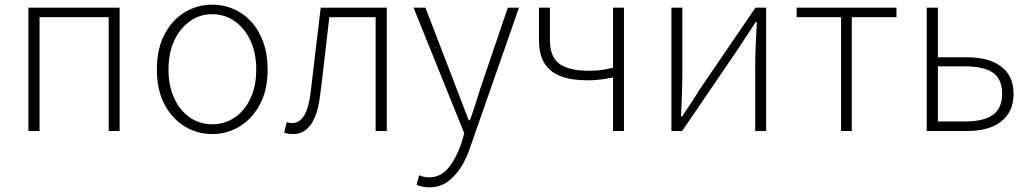

<svg xmlns="http://www.w3.org/2000/svg" viewBox="-20 -563 4424 825"><path d="M102 0V-530H494V0H447V-489H150V0Z M892 13Q828 13 774 -19.5Q720 -52 687 -114Q654 -176 654 -264Q654 -353 687 -415.5Q720 -478 774 -510.5Q828 -543 892 -543Q940 -543 983 -524.5Q1026 -506 1059 -470.5Q1092 -435 1111 -382.5Q1130 -330 1130 -264Q1130 -176 1096.5 -114Q1063 -52 1009.5 -19.5Q956 13 892 13ZM892 -29Q946 -29 989 -58.5Q1032 -88 1056.5 -141Q1081 -194 1081 -264Q1081 -335 1056.5 -388Q1032 -441 989 -471.5Q946 -502 892 -502Q838 -502 795.5 -471.5Q753 -441 728.5 -388Q704 -335 704 -264Q704 -194 728.5 -141Q753 -88 795.5 -58.5Q838 -29 892 -29Z M1240 13Q1227 13 1218.5 11.5Q1210 10 1201 7L1212 -38Q1217 -37 1222 -35.5Q1227 -34 1234 -34Q1267 -34 1287 -67Q1307 -100 1315 -168Q1326 -259 1336.5 -349.5Q1347 -440 1358 -530H1642V0H1594V-489H1395Q1385 -406 1376 -324Q1367 -242 1356 -158Q1346 -71 1316.5 -29Q1287 13 1240 13Z M1824 242Q1809 242 1795 239Q1781 236 1770 231L1781 190Q1789 194 1800.5 196.5Q1812 199 1824 199Q1874 199 1907 158Q1940 117 1961 57L1975 10L1757 -530H1808L1937 -195Q1950 -161 1965 -121.5Q1980 -82 1994 -46H1999Q2012 -81 2024.5 -121Q2037 -161 2048 -195L2162 -530H2210L2001 68Q1987 112 1963 151.5Q1939 191 1905 216.5Q1871 242 1824 242Z M2614 0V-230Q2593 -226 2577 -223.5Q2561 -221 2544.5 -219.5Q2528 -218 2503 -218Q2434 -218 2388 -236Q2342 -254 2319 -292Q2296 -330 2296 -389V-530H2343V-389Q2343 -319 2383.5 -289Q2424 -259 2511 -259Q2539 -259 2562.5 -262Q2586 -265 2614 -272V-530H2661V0Z M2865 0V-530H2912V-263Q2912 -220 2910.5 -168Q2909 -116 2906 -63H2911Q2928 -88 2949.5 -120.5Q2971 -153 2986 -178L3226 -530H3272V0H3225V-267Q3225 -311 3227 -363Q3229 -415 3232 -468H3227Q3211 -443 3189 -410Q3167 -377 3151 -352L2911 0Z M3594 0V-489H3403V-530H3832V-489H3640V0Z M3962 0V-530H4010V-317H4135Q4197 -317 4241.5 -299.5Q4286 -282 4310.5 -247.5Q4335 -213 4335 -160Q4335 -107 4310.5 -71.5Q4286 -36 4241.5 -18Q4197 0 4135 0ZM4010 -41H4124Q4207 -41 4246.5 -69.5Q4286 -98 4286 -160Q4286 -223 4246.5 -250.5Q4207 -278 4124 -278H4010Z"/></svg>

Font: Noto Sans SC ExtraLight
Style: Regular
Weight: 250
Designer: Ryoko NISHIZUKA 西塚涼子 (kana, bopomofo & ideographs); Paul D. Hunt (Latin, Greek & Cyrillic); Sandoll Communications 산돌커뮤니
Foundry: Adobe
Version: Version 2.004-H2;hotconv 1.0.118;makeotfexe 2.5.65603